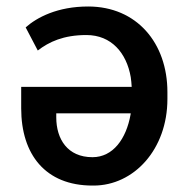

<svg xmlns="http://www.w3.org/2000/svg" viewBox="-20 -559 568 588"><path d="M250 -539.1C156.2 -539.1 93.3 -505.9 58.6 -475.1L95.7 -404.3C129.9 -430.7 174.3 -451.7 244.6 -451.7C321.3 -451.7 367.7 -396.5 380.4 -322.8C381.8 -313 382.8 -303.2 383.3 -293H44.9V-227.1C44.9 -86.4 118.7 9.3 263.2 9.3H266.6C389.6 9.3 492.7 -101.1 492.7 -255.9V-276.9C492.7 -427.7 398.4 -539.1 250 -539.1ZM379.9 -208.5C366.7 -133.8 326.2 -77.6 263.2 -77.6C187 -77.6 152.3 -132.8 152.3 -199.7V-211.9H380.4C380.4 -210.9 380.4 -210 379.9 -208.5Z"/></svg>

Font: Bert Sans Medium
Style: Regular
Weight: 500
Designer: Christian Robertson (Google), Cristiano Sobral
Foundry: Google, Cristiano Sobral
Version: Version 3.101